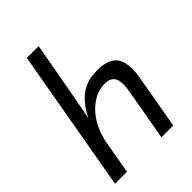

<svg xmlns="http://www.w3.org/2000/svg" viewBox="-203 -780 873 873"><g transform="rotate(-45 233.0 -344.0)"><path d="M386.5 0H310.5L354.5 -249Q358.5 -272 359 -291Q359 -310 354 -324.5Q349 -339 335.8 -347Q322.5 -355 299 -355Q264.5 -355 233.5 -338Q202.5 -321 178.8 -293.8Q155 -266.5 139.5 -231.8Q124 -197 117.5 -163L89 0H12L133 -688H209Q159.5 -410.5 137.5 -297Q188 -401 274.5 -418.5Q299.5 -422.5 323 -422.5Q397.5 -421.5 422.5 -380Q437.5 -354.5 437.5 -312Q437.5 -285.5 431 -253Z"/></g></svg>

Font: Lucymar Sans
Style: Italic
Weight: 400
Italic angle: -10°
Foundry: The League of Moveable Type (original font) / Main changes by Cristiano Sobral with portions from Mirco Monsees
Version: Version 2.00;August 30, 2020;FontCreator 13.0.0.2681 64-bit